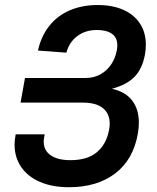

<svg xmlns="http://www.w3.org/2000/svg" viewBox="-20 -752 640 784"><path d="M262 12.5Q193.5 12.5 143.2 -9.2Q93 -31 66.2 -70.5Q39.5 -110 39.5 -161.5Q39.5 -176 43 -198L44 -203.5H162.5L160 -189.5Q158.5 -180.5 158.5 -173Q158.5 -138 186.8 -118Q215 -98 267.5 -98Q337.5 -98 376.2 -131Q415 -164 425.5 -222.5Q428 -236.5 428 -247Q428 -288 400.2 -310.5Q372.5 -333 318.5 -333H64L82 -433.5H329Q364 -433.5 391 -449Q418 -464.5 434.8 -490.2Q451.5 -516 457 -546.5Q459 -556 459 -566.5Q459 -598.5 437.2 -614Q415.5 -629.5 375 -629.5Q328.5 -629.5 295.5 -604.5Q262.5 -579.5 251 -537L135 -545.5Q148 -604.5 181.5 -646.5Q215 -688.5 265.5 -710Q316 -731.5 378.5 -731.5Q439.5 -731.5 483.8 -711.8Q528 -692 551.8 -655.5Q575.5 -619 575.5 -569.5Q575.5 -549 572 -530Q561.5 -471.5 529.8 -438.8Q498 -406 437 -389.5Q492 -377.5 519.5 -341.8Q547 -306 547 -251Q547 -231.5 543 -206.5Q524 -99.5 450 -43.5Q376 12.5 262 12.5Z"/></svg>

Font: JuliaMono SemiBoldItalic
Style: Regular
Weight: 600
Italic angle: -9°
Monospace: yes
Designer: cormullion
Foundry: corm
Version: Version 0.049; ttfautohint (v1.8.4)